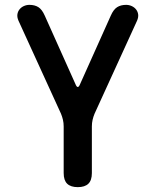

<svg xmlns="http://www.w3.org/2000/svg" viewBox="-20 -760 640 790"><path d="M300 10Q271 10 256.5 -4Q242 -18 242 -48V-240Q242 -254 239 -267Q236 -280 231 -292L56 -675Q50 -689 51.5 -700.5Q53 -712 60 -721Q67 -730 78 -735Q89 -740 101 -740Q123 -740 138 -730.5Q153 -721 164 -696L290 -415Q295 -402 300 -402Q305 -402 310 -415L436 -696Q447 -721 462 -730.5Q477 -740 499 -740Q511 -740 522 -735Q533 -730 540 -721Q547 -712 548.5 -700.5Q550 -689 544 -675L369 -292Q364 -280 361 -267Q358 -254 358 -240V-48Q358 -18 343.5 -4Q329 10 300 10Z"/></svg>

Font: Maple Mono SemiBold
Style: Regular
Weight: 600
Monospace: yes
Designer: subframe7536
Version: Version 7.000